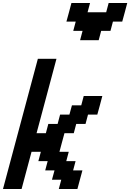

<svg xmlns="http://www.w3.org/2000/svg" viewBox="-20 -1270 875 1290"><path d="M375 0H500Q505.9 -21 516.8 -62.5Q527.8 -104 533.7 -125H471.2L487.8 -187.5H425.3L441.9 -250H379.4Q384.8 -270.5 396 -312.3Q407.2 -354 413.1 -375H475.6L492.2 -437.5H554.7L571.3 -500H633.8Q639.6 -520.5 650.9 -562.3Q662.1 -604 667.5 -625H542.5L525.9 -562.5H463.4L446.3 -500H383.8L367.2 -437.5H304.7L288.1 -375H225.6Q248 -458 292.5 -624.8Q336.9 -791.5 359.4 -875H234.4Q195.3 -729 117.2 -437.5Q39.1 -146 0 0H125Q136.2 -42 158.4 -125Q180.7 -208 191.9 -250H254.4L237.8 -187.5H300.3L283.7 -125H346.2L329.1 -62.5H391.6ZM518.1 -1000H643.1L659.7 -1062.5H722.2L738.8 -1125H801.3Q807.1 -1146 818.4 -1187.5Q829.6 -1229 835 -1250H710L693.4 -1187.5H568.4L585 -1250H460Q454.6 -1229 443.4 -1187.5Q432.1 -1146 426.3 -1125H488.8L472.2 -1062.5H534.7Z"/></svg>

Font: Faithful 32x
Style: Oblique
Weight: 400
Foundry: Faithful Resource Pack
Version: Version 1.0; January 27, 2023